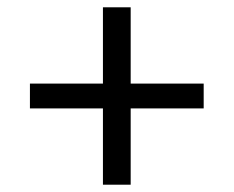

<svg xmlns="http://www.w3.org/2000/svg" viewBox="-20 -568 640 526"><path d="M262 -62V-271H62V-339H262V-548H338V-339H538V-271H338V-62Z"/></svg>

Font: iA Writer Quattro V
Style: Regular
Weight: 400
Designer: Mike Abbink, Paul van der Laan, Pieter van Rosmalen, Oliver Reichenstein
Foundry: Information Architects Inc.
Version: Version 2.000